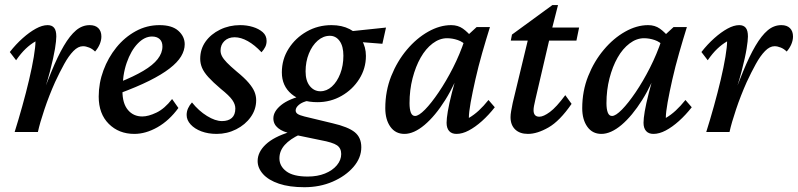

<svg xmlns="http://www.w3.org/2000/svg" viewBox="-20 -532 3217 774"><path d="M314.5 -345.7Q294.9 -345.7 275.9 -326.2Q256.8 -306.6 238.8 -273.9Q220.7 -241.2 202.1 -201.2Q177.7 -146.5 159.2 -91.3Q140.6 -36.1 132.8 0H39.1Q54.7 -49.8 69.8 -104Q85 -158.2 97.2 -210Q109.4 -261.7 116.2 -302.7Q123 -343.8 123 -365.2Q102.5 -353.5 83.5 -335.4Q64.5 -317.4 44.9 -289.1L19.5 -322.3Q43.9 -353.5 71.3 -377.9Q98.6 -402.3 124.5 -416.5Q150.4 -430.7 171.9 -430.7Q189.5 -430.7 198.2 -419.9Q207 -409.2 207 -384.8Q207 -369.1 201.7 -335.4Q196.3 -301.8 181.2 -243.2Q166 -184.6 133.8 -95.7H129.9Q161.1 -179.7 187 -242.7Q212.9 -305.7 237.3 -347.2Q261.7 -388.7 286.6 -409.7Q311.5 -430.7 341.8 -430.7Q364.3 -430.7 376.5 -418.5Q388.7 -406.2 388.7 -384.8Q388.7 -370.1 382.3 -354.5Q376 -338.9 363.3 -324.2Q352.5 -335 339.4 -340.3Q326.2 -345.7 314.5 -345.7Z M521.5 7.8Q459 7.8 418.5 -32.7Q377.9 -73.2 377.9 -142.6Q377.9 -197.3 397 -248.5Q416 -299.8 449.2 -340.8Q482.4 -381.8 526.9 -406.2Q571.3 -430.7 623 -430.7Q673.8 -430.7 699.2 -407.7Q724.6 -384.8 724.6 -353.5Q724.6 -329.1 710 -304.7Q695.3 -280.3 663.6 -255.9Q631.8 -231.4 582 -206.5Q532.2 -181.6 460.9 -155.3V-200.2Q519.5 -223.6 558.1 -246.6Q596.7 -269.5 615.7 -293.9Q634.8 -318.4 634.8 -344.7Q634.8 -364.3 623.5 -374.5Q612.3 -384.8 592.8 -384.8Q562.5 -384.8 535.2 -356.4Q507.8 -328.1 490.7 -278.8Q473.6 -229.5 473.6 -165Q473.6 -115.2 495.6 -88.9Q517.6 -62.5 553.7 -62.5Q578.1 -62.5 610.8 -78.1Q643.6 -93.8 673.8 -132.8L699.2 -96.7Q662.1 -45.9 614.7 -19Q567.4 7.8 521.5 7.8Z M853.5 7.8Q819.3 7.8 792 -2.4Q764.6 -12.7 748.5 -30.3Q732.4 -47.9 732.4 -68.4Q732.4 -83 738.3 -95.7Q744.1 -108.4 753.9 -119.1Q781.2 -85 814.5 -64.5Q847.7 -43.9 875 -43.9Q900.4 -43.9 914.6 -56.6Q928.7 -69.3 928.7 -94.7Q928.7 -111.3 916.5 -128.9Q904.3 -146.5 870.1 -173.8Q837.9 -201.2 819.8 -221.2Q801.8 -241.2 794.4 -258.8Q787.1 -276.4 787.1 -294.9Q787.1 -334 808.6 -364.3Q830.1 -394.5 867.2 -412.6Q904.3 -430.7 948.2 -430.7Q975.6 -430.7 999.5 -423.3Q1023.4 -416 1039.1 -402.3Q1054.7 -388.7 1054.7 -367.2Q1054.7 -353.5 1049.3 -342.8Q1043.9 -332 1034.2 -321.3Q1006.8 -350.6 979 -366.2Q951.2 -381.8 925.8 -381.8Q900.4 -381.8 884.8 -366.7Q869.1 -351.6 869.1 -328.1Q869.1 -316.4 875 -305.2Q880.9 -293.9 894.5 -279.8Q908.2 -265.6 933.6 -244.1Q965.8 -217.8 982.4 -198.2Q999 -178.7 1005.9 -162.1Q1012.7 -145.5 1012.7 -127.9Q1012.7 -90.8 990.7 -60.1Q968.8 -29.3 932.1 -10.7Q895.5 7.8 853.5 7.8Z M1207 222.7Q1146.5 222.7 1104.5 208.5Q1062.5 194.3 1040.5 169.9Q1018.6 145.5 1018.6 117.2Q1018.6 81.1 1051.3 50.3Q1084 19.5 1148.4 0L1189.5 9.8Q1149.4 28.3 1127.9 52.2Q1106.4 76.2 1106.4 106.4Q1106.4 137.7 1134.3 158.7Q1162.1 179.7 1220.7 179.7Q1259.8 179.7 1290 167.5Q1320.3 155.3 1337.9 134.3Q1355.5 113.3 1355.5 88.9Q1355.5 65.4 1338.4 53.7Q1321.3 42 1273.4 33.2L1165 10.7L1155.3 6.8Q1120.1 0 1101.1 -15.6Q1082 -31.2 1082 -54.7Q1082 -83 1113.3 -108.4Q1144.5 -133.8 1207 -148.4L1222.7 -126Q1199.2 -121.1 1185.5 -109.9Q1171.9 -98.6 1171.9 -86.9Q1171.9 -78.1 1179.7 -72.8Q1187.5 -67.4 1207 -62.5L1320.3 -35.2Q1383.8 -20.5 1410.2 1Q1436.5 22.5 1436.5 61.5Q1436.5 104.5 1404.8 141.1Q1373 177.7 1321.3 200.2Q1269.5 222.7 1207 222.7ZM1259.8 -120.1Q1194.3 -120.1 1155.3 -152.8Q1116.2 -185.5 1116.2 -240.2Q1116.2 -293 1143.6 -335.9Q1170.9 -378.9 1216.3 -404.8Q1261.7 -430.7 1316.4 -430.7Q1358.4 -430.7 1389.6 -414.6Q1420.9 -398.4 1438 -370.6Q1455.1 -342.8 1455.1 -306.6Q1455.1 -255.9 1428.2 -213.4Q1401.4 -170.9 1356.9 -145.5Q1312.5 -120.1 1259.8 -120.1ZM1271.5 -164.1Q1296.9 -164.1 1317.9 -183.1Q1338.9 -202.1 1351.6 -234.9Q1364.3 -267.6 1364.3 -307.6Q1364.3 -345.7 1349.1 -366.7Q1334 -387.7 1309.6 -387.7Q1283.2 -387.7 1260.7 -368.2Q1238.3 -348.6 1225.1 -315.9Q1211.9 -283.2 1211.9 -244.1Q1211.9 -206.1 1229 -185.1Q1246.1 -164.1 1271.5 -164.1ZM1521.5 -355.5 1410.2 -364.3 1377.9 -404.3 1536.1 -420.9Z M1610.4 7.8Q1574.2 7.8 1553.7 -21Q1533.2 -49.8 1533.2 -95.7Q1533.2 -165 1557.1 -225.1Q1581.1 -285.2 1620.1 -331.5Q1659.2 -377.9 1706.1 -404.3Q1752.9 -430.7 1798.8 -430.7Q1826.2 -430.7 1846.2 -416.5Q1866.2 -402.3 1886.7 -377L1862.3 -345.7Q1846.7 -363.3 1825.2 -370.6Q1803.7 -377.9 1782.2 -377.9Q1752 -377.9 1724.1 -356.9Q1696.3 -335.9 1675.8 -299.8Q1655.3 -263.7 1643.1 -216.3Q1630.9 -168.9 1630.9 -116.2Q1630.9 -91.8 1636.2 -78.1Q1641.6 -64.5 1653.3 -64.5Q1668 -64.5 1693.4 -90.3Q1718.8 -116.2 1748.5 -160.2Q1778.3 -204.1 1806.2 -258.8Q1834 -313.5 1853.5 -372.1L1865.2 -389.6L1901.4 -422.9H1955.1Q1939.5 -373 1923.8 -318.4Q1908.2 -263.7 1896.5 -211.9Q1884.8 -160.2 1877.4 -119.6Q1870.1 -79.1 1870.1 -56.6Q1890.6 -68.4 1910.2 -86.4Q1929.7 -104.5 1949.2 -128.9L1974.6 -99.6Q1950.2 -68.4 1922.9 -43.9Q1895.5 -19.5 1869.6 -5.9Q1843.8 7.8 1820.3 7.8Q1800.8 7.8 1790.5 -3.9Q1780.3 -15.6 1780.3 -37.1Q1780.3 -53.7 1785.2 -83Q1790 -112.3 1802.2 -160.2Q1814.5 -208 1835.9 -279.3H1845.7Q1815.4 -193.4 1774.9 -128.9Q1734.4 -64.5 1691.4 -28.3Q1648.4 7.8 1610.4 7.8Z M2284.2 -113.3Q2236.3 -43.9 2190.9 -18.1Q2145.5 7.8 2108.4 7.8Q2075.2 7.8 2056.6 -10.3Q2038.1 -28.3 2038.1 -59.6Q2038.1 -70.3 2040.5 -84Q2043 -97.7 2046.9 -117.2L2107.4 -368.2H2039.1L2043.9 -392.6L2207 -511.7H2229.5L2199.2 -392.6L2138.7 -132.8Q2134.8 -115.2 2132.8 -105.5Q2130.9 -95.7 2130.9 -87.9Q2130.9 -61.5 2154.3 -61.5Q2170.9 -61.5 2196.8 -80.6Q2222.7 -99.6 2258.8 -148.4ZM2153.3 -368.2 2164.1 -420.9H2314.5L2303.7 -368.2Z M2404.3 7.8Q2368.2 7.8 2347.7 -21Q2327.1 -49.8 2327.1 -95.7Q2327.1 -165 2351.1 -225.1Q2375 -285.2 2414.1 -331.5Q2453.1 -377.9 2500 -404.3Q2546.9 -430.7 2592.8 -430.7Q2620.1 -430.7 2640.1 -416.5Q2660.2 -402.3 2680.7 -377L2656.2 -345.7Q2640.6 -363.3 2619.1 -370.6Q2597.7 -377.9 2576.2 -377.9Q2545.9 -377.9 2518.1 -356.9Q2490.2 -335.9 2469.7 -299.8Q2449.2 -263.7 2437 -216.3Q2424.8 -168.9 2424.8 -116.2Q2424.8 -91.8 2430.2 -78.1Q2435.5 -64.5 2447.3 -64.5Q2461.9 -64.5 2487.3 -90.3Q2512.7 -116.2 2542.5 -160.2Q2572.3 -204.1 2600.1 -258.8Q2627.9 -313.5 2647.5 -372.1L2659.2 -389.6L2695.3 -422.9H2749Q2733.4 -373 2717.8 -318.4Q2702.1 -263.7 2690.4 -211.9Q2678.7 -160.2 2671.4 -119.6Q2664.1 -79.1 2664.1 -56.6Q2684.6 -68.4 2704.1 -86.4Q2723.6 -104.5 2743.2 -128.9L2768.6 -99.6Q2744.1 -68.4 2716.8 -43.9Q2689.5 -19.5 2663.6 -5.9Q2637.7 7.8 2614.3 7.8Q2594.7 7.8 2584.5 -3.9Q2574.2 -15.6 2574.2 -37.1Q2574.2 -53.7 2579.1 -83Q2584 -112.3 2596.2 -160.2Q2608.4 -208 2629.9 -279.3H2639.6Q2609.4 -193.4 2568.8 -128.9Q2528.3 -64.5 2485.4 -28.3Q2442.4 7.8 2404.3 7.8Z M3102.5 -345.7Q3083 -345.7 3064 -326.2Q3044.9 -306.6 3026.9 -273.9Q3008.8 -241.2 2990.2 -201.2Q2965.8 -146.5 2947.3 -91.3Q2928.7 -36.1 2920.9 0H2827.1Q2842.8 -49.8 2857.9 -104Q2873 -158.2 2885.3 -210Q2897.5 -261.7 2904.3 -302.7Q2911.1 -343.8 2911.1 -365.2Q2890.6 -353.5 2871.6 -335.4Q2852.5 -317.4 2833 -289.1L2807.6 -322.3Q2832 -353.5 2859.4 -377.9Q2886.7 -402.3 2912.6 -416.5Q2938.5 -430.7 2960 -430.7Q2977.5 -430.7 2986.3 -419.9Q2995.1 -409.2 2995.1 -384.8Q2995.1 -369.1 2989.7 -335.4Q2984.4 -301.8 2969.2 -243.2Q2954.1 -184.6 2921.9 -95.7H2918Q2949.2 -179.7 2975.1 -242.7Q3001 -305.7 3025.4 -347.2Q3049.8 -388.7 3074.7 -409.7Q3099.6 -430.7 3129.9 -430.7Q3152.3 -430.7 3164.6 -418.5Q3176.8 -406.2 3176.8 -384.8Q3176.8 -370.1 3170.4 -354.5Q3164.1 -338.9 3151.4 -324.2Q3140.6 -335 3127.4 -340.3Q3114.3 -345.7 3102.5 -345.7Z"/></svg>

Font: Crimson Pro Medium
Style: Italic
Weight: 500
Italic angle: -12°
Designer: Jacques Le Bailly
Foundry: Baron von Fonthausen
Version: Version 1.003